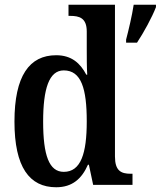

<svg xmlns="http://www.w3.org/2000/svg" viewBox="-20 -780 678 810"><path d="M217 10C285 10 325 -26 351 -85H355L373 0H539V-47H531C490 -47 465 -60 465 -120V-760H269V-713H276C314 -713 346 -705 346 -647V-574C346 -537 346 -496 348 -465H344C319 -513 282 -547 217 -547C104 -547 41 -460 41 -267C41 -75 104 10 217 10ZM512 -613V-600H558C586 -642 622 -708 638 -750V-760H544C537 -714 523 -655 512 -613ZM249 -55C187 -55 162 -125 162 -267C162 -406 187 -483 249 -483C323 -483 346 -406 346 -268C346 -132 321 -55 249 -55Z"/></svg>

Font: Noto Serif Myanmar Condensed SemiBold
Style: Regular
Weight: 600
Width: 3
Designer: Ben Mitchell and the Monotype Design Team
Foundry: Monotype Imaging Inc.
Version: Version 2.106